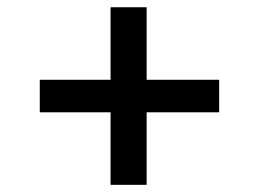

<svg xmlns="http://www.w3.org/2000/svg" viewBox="-20 -520 715 530"><path d="M89.8 -210V-299.8H285.2V-500H384.8V-299.8H585V-210H384.8V-9.8H285.2V-210Z"/></svg>

Font: Tiffany Gothic CC
Style: Regular
Weight: 400
Designer: indestructible type*
Foundry: Cowboy Collective
Version: Version 1.000